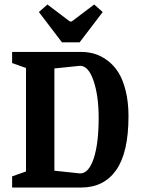

<svg xmlns="http://www.w3.org/2000/svg" viewBox="-20 -838 628 858"><path d="M256.8 -648.9 153.8 -784.2 191.9 -817.9 292 -742.2H300.8L400.9 -817.9L439 -784.2L335.9 -648.9ZM34.2 0V-49.8L96.2 -71.8V-534.2L34.2 -556.2V-606H342.8Q374.5 -606 403.6 -597.2Q432.6 -588.4 460.7 -567.4Q488.8 -546.4 509 -514.4Q529.3 -482.4 541.7 -432.1Q554.2 -381.8 554.2 -318.8Q554.2 -156.2 499.3 -78.1Q444.3 0 342.8 0ZM337.9 -63Q376.5 -63 398.7 -129.6Q420.9 -196.3 420.9 -312Q420.9 -409.2 398.2 -476.6Q375.5 -543.9 337.9 -543.9L223.1 -532.2V-75.2Z"/></svg>

Font: Grenze SemiBold
Style: Regular
Weight: 600
Designer: Renata Polastri
Foundry: Omnibus-Type
Version: Version 1.002;PS 001.002;hotconv 1.0.88;makeotf.lib2.5.64775